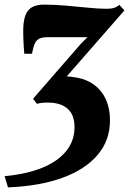

<svg xmlns="http://www.w3.org/2000/svg" viewBox="-61 -568 558 831"><path d="M-26.5 243 -41 194.5Q55 185.5 122.5 157.8Q190 130 225.8 85.5Q261.5 41 261.5 -17.5Q261.5 -71.5 231.2 -97.8Q201 -124 146 -124Q131 -124 119.8 -122.8Q108.5 -121.5 99 -118.5L82 -140.5L289.5 -379L317.5 -407Q294 -407 265.8 -407Q237.5 -407 207.2 -407Q177 -407 145 -407Q123 -407 109.8 -401Q96.5 -395 89.5 -379.2Q82.5 -363.5 77.5 -335.5H44Q42.5 -354 41.5 -370.2Q40.5 -386.5 40 -401.8Q39.5 -417 39.5 -434Q39.5 -474.5 48.2 -499.5Q57 -524.5 76.5 -536.2Q96 -548 128.5 -548Q172.5 -548 222.2 -543.8Q272 -539.5 319 -534.8Q366 -530 401 -530Q420 -530 432.5 -534Q445 -538 455.5 -547L477.5 -523L228 -237.5Q237 -237 249.2 -235.5Q261.5 -234 274.5 -231.5Q318 -223 349.5 -198.8Q381 -174.5 398 -136.2Q415 -98 415 -47Q415 39.5 361.5 102.5Q308 165.5 209.2 201.5Q110.5 237.5 -26.5 243Z"/></svg>

Font: Merriweather 72pt Black
Style: Italic
Weight: 900
Italic angle: -7.8°
Version: Version 2.101